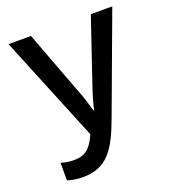

<svg xmlns="http://www.w3.org/2000/svg" viewBox="-133 -814 828 925"><g transform="rotate(-20 281.5 -351.5)"><path d="M135 11C257 11 307 -63 360 -207L548 -714H438L320 -366C310 -335 301 -304 295 -274H291C283 -304 273 -337 262 -366L131 -714H16L238 -171C207 -100 173 -81 124 -81C98 -81 79 -84 56 -91V-1C80 7 107 11 135 11Z"/></g></svg>

Font: Noto Sans Mono SemiCondensed Medium
Style: Regular
Weight: 500
Width: 4
Designer: Monotype Design Team
Foundry: Monotype Imaging Inc.
Version: Version 2.014